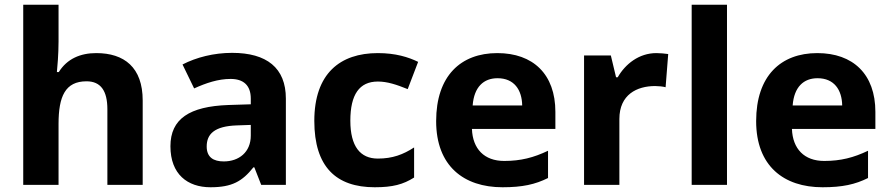

<svg xmlns="http://www.w3.org/2000/svg" viewBox="-20 -831 3756 810"><path d="M227 -656V-811H78V-51H227V-308C227 -424 255 -488 345 -488C405 -488 433 -448 433 -370V-51H582V-407C582 -547 504 -607 386 -607C319 -607 263 -583 228 -527H220C222 -547 227 -602 227 -656Z M959 -608C882 -608 808 -589 750 -559L799 -458C850 -481 900 -498 953 -498C1006 -498 1038 -472 1038 -415V-391L943 -388C780 -382 699 -330 699 -214C699 -96 771 -41 868 -41C959 -41 1002 -66 1049 -125H1053L1082 -51H1186V-415C1186 -545 1105 -608 959 -608ZM980 -302 1038 -304V-259C1038 -189 988 -150 924 -150C881 -150 852 -167 852 -213C852 -265 884 -299 980 -302Z M1561 -41C1637 -41 1681 -53 1727 -82V-209C1681 -179 1636 -162 1574 -162C1500 -162 1458 -213 1458 -322C1458 -432 1496 -487 1574 -487C1614 -487 1653 -474 1700 -455L1744 -570C1703 -590 1649 -607 1574 -607C1415 -607 1306 -521 1306 -321C1306 -127 1398 -41 1561 -41Z M2078 -607C1924 -607 1820 -511 1820 -320C1820 -131 1936 -41 2100 -41C2184 -41 2238 -53 2292 -80V-195C2231 -166 2177 -152 2107 -152C2023 -152 1974 -203 1971 -287H2323V-359C2323 -518 2229 -607 2078 -607ZM2079 -501C2149 -501 2182 -452 2183 -386H1974C1980 -465 2021 -501 2079 -501Z M2749 -607C2676 -607 2618 -561 2586 -505H2579L2557 -597H2444V-51H2593V-329C2593 -432 2667 -468 2744 -468C2757 -468 2778 -466 2788 -463L2799 -603C2787 -605 2764 -607 2749 -607Z M3047 -51V-811H2898V-51Z M3428 -607C3274 -607 3170 -511 3170 -320C3170 -131 3286 -41 3450 -41C3534 -41 3588 -53 3642 -80V-195C3581 -166 3527 -152 3457 -152C3373 -152 3324 -203 3321 -287H3673V-359C3673 -518 3579 -607 3428 -607ZM3429 -501C3499 -501 3532 -452 3533 -386H3324C3330 -465 3371 -501 3429 -501Z"/></svg>

Font: Noto Sans Tamil UI
Style: Bold
Weight: 700
Designer: Jelle Bosma - Monotype Design Team
Foundry: Monotype Imaging Inc.
Version: Version 2.004